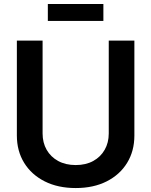

<svg xmlns="http://www.w3.org/2000/svg" viewBox="-20 -931 758 962"><path d="M359.4 11.2Q270.5 11.2 204.1 -22.2Q137.7 -55.7 101.1 -115Q64.5 -174.3 64.5 -252V-727.5H193.4V-262.2Q193.4 -216.3 213.6 -180.7Q233.9 -145 271.2 -124.5Q308.6 -104 359.4 -104Q410.2 -104 447.3 -124.5Q484.4 -145 504.6 -180.7Q524.9 -216.3 524.9 -262.2V-727.5H653.3V-252Q653.3 -174.3 616.9 -115Q580.6 -55.7 514.4 -22.2Q448.2 11.2 359.4 11.2ZM498 -911.1V-826.2H219.7V-911.1Z"/></svg>

Font: Inter 24pt SemiBold
Style: Regular
Weight: 600
Designer: Rasmus Andersson
Foundry: rsms
Version: Version 4.001;git-66647c0bb